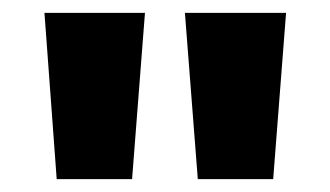

<svg xmlns="http://www.w3.org/2000/svg" viewBox="-20 -734 512 298"><path d="M205 -714 185 -456H68L49 -714ZM424 -714 404 -456H287L267 -714Z"/></svg>

Font: Noto Sans Thai Cond ExtBd
Style: Regular
Weight: 800
Width: 3
Designer: Monotype Design Team
Foundry: Monotype Imaging Inc.
Version: Version 2.002; ttfautohint (v1.8.4.7-5d5b)